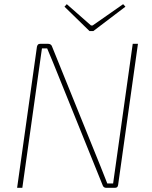

<svg xmlns="http://www.w3.org/2000/svg" viewBox="-20 -900 728 920"><path d="M641 -690 546 -14Q545 -7 541.5 -3.5Q538 0 530 0H489Q483 0 478.5 -3Q474 -6 472 -12L234 -601Q227 -618 220 -634.5Q213 -651 206 -668H181Q178 -649 175.5 -629.5Q173 -610 170 -590L87 0H62L157 -676Q159 -684 162.5 -687Q166 -690 173 -690H211Q217 -690 222 -687Q227 -684 229 -678L462 -102Q470 -82 478 -61.5Q486 -41 494 -21H522Q525 -42 528 -63.5Q531 -85 534 -106L616 -690ZM570 -880 581 -868 427 -751H409L289 -868L300 -880L416 -778H424Z"/></svg>

Font: Exo 2 Thin
Style: Italic
Weight: 250
Italic angle: -8°
Designer: Natanael Gama
Foundry: Natanael Gama
Version: Version 2.010